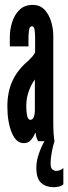

<svg xmlns="http://www.w3.org/2000/svg" viewBox="-20 -575 278 782"><path d="M77 8Q45 8 27.5 -35.5Q10 -79 10 -142Q10 -199 29.8 -243.5Q49.5 -288 91 -324Q101 -332.5 111 -343.8Q121 -355 123 -363V-422Q123 -435 121.2 -451.5Q119.5 -468 110 -468Q100 -468 98 -450.8Q96 -433.5 96 -422V-386H20V-424Q20 -454.5 29.5 -484.8Q39 -515 59.5 -535Q80 -555 113 -555Q143.5 -555 162 -534.8Q180.5 -514.5 188.8 -485.5Q197 -456.5 197 -431V-75Q197 -47.5 198.5 -28.8Q200 -10 202 0H135Q133.5 -2.5 129.5 -12.8Q125.5 -23 125.5 -33H123Q117 -17.5 106 -4.8Q95 8 77 8ZM103.5 -87Q113.5 -87 117.8 -98.5Q122 -110 122 -124V-251Q108.5 -234 97.8 -205Q87 -176 87 -143Q87 -120 90.5 -103.5Q94 -87 103.5 -87ZM198 187.5Q168 187.5 148 170.2Q128 153 128 108Q128 82.5 137.2 54.2Q146.5 26 161 0H202Q196.5 15.5 191.2 43.5Q186 71.5 186 88.5Q186 110 193.8 115.5Q201.5 121 208 121Q225 121 238 109.5V176Q225 187.5 198 187.5Z"/></svg>

Font: League Gothic Condensed
Style: Regular
Weight: 400
Width: 3
Designer: The League of Moveable Type
Version: Version 2.001